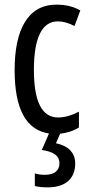

<svg xmlns="http://www.w3.org/2000/svg" viewBox="-20 -660 387 827"><path d="M304 44C304 -1 275 -32 221 -43L239 -84C266 -87 297 -96 320 -111V-179C289 -163 259 -154 230 -154C161 -154 126 -222 126 -359C126 -497 161 -568 229 -568C252 -568 276 -561 301 -548L326 -615C298 -631 265 -640 223 -640C101 -640 43 -534 43 -358C43 -191 92 -100 191 -85L160 -14C208 -7 236 9 236 44C236 73 216 93 173 93C158 93 143 91 130 87V141C143 145 162 147 186 147C260 147 304 111 304 44Z"/></svg>

Font: Noto Sans Kannada UI ExtraCondensed
Style: Regular
Weight: 400
Width: 2
Designer: Jelle Bosma - Monotype Design Team
Foundry: Monotype Imaging Inc.
Version: Version 2.005